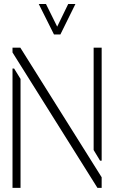

<svg xmlns="http://www.w3.org/2000/svg" viewBox="-20 -916 557 936"><path d="M168.9 -896.5H204.1L258.8 -786.1L312.5 -896.5H347.7L274.4 -748H243.2ZM41 0V-582H48.8L80.1 -531.2V0ZM41 -660.2V-683.6H79.1L475.6 -51.8V0H455.1ZM436.5 -184.6V-683.6H475.6V-132.8H467.8Z"/></svg>

Font: Post No Bills Jaffna Light
Style: Regular
Weight: 300
Designer: Kosala Senevirathne, Siva Puranthara, Lasantha Premarathna, Tharique Azeez
Foundry: Mooniak
Version: Version 1.220 ; ttfautohint (v1.6)